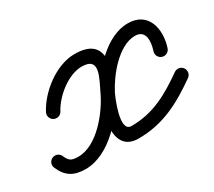

<svg xmlns="http://www.w3.org/2000/svg" viewBox="-93 -412 622 559"><g transform="rotate(-30 218.5 -132.0)"><path d="M78.7 -161.2C78.7 -161.2 78.7 -161.2 78.7 -161.2C99.3 -200.3 151.2 -243.2 196.8 -243.5C260.7 -243.9 223.9 -186.3 206.5 -148.9C182.9 -98.4 122.2 -21 59.3 -21C36 -21 28.4 -25 19.8 -45.2C15.3 -55.9 3 -60.9 -7.7 -56.3C-18.4 -51.8 -23.4 -39.5 -18.8 -28.8C-18.8 -28.8 -18.8 -28.8 -18.8 -28.8C-3.6 7.1 19.8 21 59.3 21C140.2 21 213.5 -64.6 244.5 -131.1C275.2 -196.8 303.5 -286.2 196.5 -285.5C135.2 -285 69.4 -233.8 41.5 -180.8C36.1 -170.5 40.1 -157.8 50.3 -152.4C60.6 -147 73.3 -151 78.7 -161.2ZM440.9 -164.3C440.9 -164.3 440.9 -164.3 440.9 -164.3C459.1 -218.7 446.4 -285.5 376.5 -285.5C303.1 -285.5 236.9 -208.6 206.8 -149.5C183.5 -103.8 145.2 21 237 21C320.5 21 382.9 -13.1 449.1 -59.8C458.6 -66.5 460.8 -79.6 454.2 -89.1C447.5 -98.6 434.4 -100.8 424.9 -94.2C365.9 -52.6 311.4 -21 237 -21C195.8 -21 237.7 -117.8 244.2 -130.5C266.4 -173.9 320.8 -243.5 376.5 -243.5C414.1 -243.5 409.8 -203.6 401.1 -177.7C397.4 -166.7 403.3 -154.8 414.3 -151.1C425.3 -147.4 437.2 -153.3 440.9 -164.3Z"/></g></svg>

Font: FRB American Cursive Guidelines Medium
Style: Italic
Weight: 500
Italic angle: -25°
Version: Version 2.0;Modular Font Editor K font №1